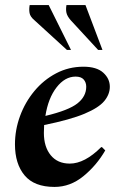

<svg xmlns="http://www.w3.org/2000/svg" viewBox="-20 -727 480 757"><path d="M195 10Q115 10 77 -35.5Q39 -81 39 -158Q39 -215 59 -269.5Q79 -324 115.5 -368Q152 -412 201.5 -438Q251 -464 309 -464Q361 -464 387 -440.5Q413 -417 413 -385Q413 -355 391 -328.5Q369 -302 313 -278.5Q257 -255 154 -234Q153 -219 153 -203Q153 -148 180 -115Q207 -82 255 -82Q314 -82 379 -147H382L395 -134Q361 -75 309 -32.5Q257 10 195 10ZM278 -425Q236 -425 203 -382.5Q170 -340 159 -270Q251 -292 285.5 -319.5Q320 -347 320 -385Q320 -402 310 -413.5Q300 -425 278 -425ZM367 -530 259 -647Q245 -663 242 -676.5Q239 -690 242 -707H317L384 -530ZM244 -530 116 -647Q99 -661 96.5 -676Q94 -691 97 -707H172L260 -530Z"/></svg>

Font: Spectral SemiBold
Style: Italic
Weight: 600
Italic angle: -10°
Designer: Jean-Baptiste Levee
Foundry: Production Type
Version: Version 2.001